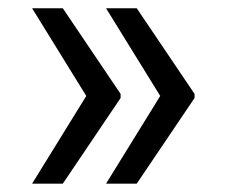

<svg xmlns="http://www.w3.org/2000/svg" viewBox="-20 -520 555 464"><path d="M188.5 -288.1 57.6 -500H131.8L271.5 -293V-283.2L131.8 -76.2H57.6ZM367.2 -288.1 236.3 -500H310.5L450.2 -293V-283.2L310.5 -76.2H236.3Z"/></svg>

Font: Pretendard
Style: Regular
Weight: 400
Designer: Base glyphs from Inter by Rasmus Andersson; Hangeul glyphs from Noto Sans CJK(Source Han Sans) by Jang Soo-young and Kan
Foundry: Kil Hyung-jin
Version: Version 1.309